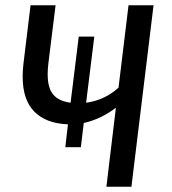

<svg xmlns="http://www.w3.org/2000/svg" viewBox="-20 -709 653 729"><path d="M228 -150 238 -237Q155 -240 110.5 -285Q66 -330 66 -418Q66 -441 69 -467L96 -689H191L164 -471Q161 -447 161 -427Q161 -375 182 -350Q203 -325 248 -319L279 -570H338L307 -319Q376 -328 430 -376L468 -689H563L479 0H384L420 -300Q393 -279 361.5 -264Q330 -249 298 -242L287 -150Z"/></svg>

Font: Yekcdsyqcyvpieeyorgstswgcgt
Style: Regular
Weight: 400
Italic angle: -8°
Designer: Carrois Corporate & Edenspiekermann
Foundry: Carrois Corporate GbR & Edenspiekermann AG
Version: Version 2.001